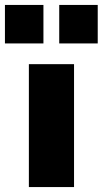

<svg xmlns="http://www.w3.org/2000/svg" viewBox="-50 -758 416 778"><path d="M67 0V-498H250V0ZM190 -582V-738H346V-582ZM-30 -582V-738H126V-582Z"/></svg>

Font: Nunito Sans 10pt Black
Style: Regular
Weight: 900
Designer: Vernon Adams
Foundry: Vernon Adams
Version: Version 3.101;gftools[0.9.27]